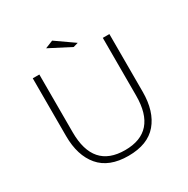

<svg xmlns="http://www.w3.org/2000/svg" viewBox="-191 -1031 1190 1213"><g transform="rotate(-30 403.5 -424.0)"><path d="M124 -294V-715H172V-294Q172 -30 403.5 -30Q635 -30 635 -294V-715H683V-294Q683 -151 614 -69.5Q545 12 404 12Q263 12 193.5 -70Q124 -152 124 -294ZM447 -757 292 -837 349 -860 482 -767Z"/></g></svg>

Font: Julius Sans One
Style: Regular
Weight: 400
Designer: Luciano Vergara
Foundry: LatinoType
Version: Version 1.001